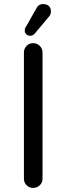

<svg xmlns="http://www.w3.org/2000/svg" viewBox="-20 -914 325 939"><path d="M142 -703Q161 -703 174.5 -689.5Q188 -676 188 -657V-40Q188 -21 174.5 -8Q161 5 142 5Q123 5 110 -8Q97 -21 97 -40V-657Q97 -676 110 -689.5Q123 -703 142 -703ZM159 -875Q169 -894 189 -894Q229 -894 229 -857Q229 -843 219 -832L150 -750Q141 -739 128.5 -739Q116 -739 108.5 -746.5Q101 -754 101 -763Q101 -778 108 -785Z"/></svg>

Font: Varela Round
Style: Regular
Weight: 400
Designer: Joe Prince
Foundry: Joe Prince
Version: Version 1.000